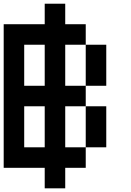

<svg xmlns="http://www.w3.org/2000/svg" viewBox="-20 -909 707 1040"><path d="M555.6 -111.1H444.4V-333.3H555.6ZM222.2 -666.7H111.1V-444.4H222.2ZM222.2 -333.3H111.1V-111.1H222.2ZM222.2 0H0V-777.8H222.2V-888.9H333.3V-777.8H444.4V-666.7H333.3V-444.4H444.4V-333.3H333.3V-111.1H444.4V0H333.3V111.1H222.2ZM555.6 -444.4H444.4V-666.7H555.6Z"/></svg>

Font: Pixeloid Sans
Style: Regular
Weight: 400
Designer: GGBotNet
Foundry: GGBotNet
Version: 0.5